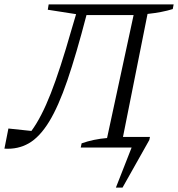

<svg xmlns="http://www.w3.org/2000/svg" viewBox="-38 -667 805 868"><path d="M743 -626Q695 -611 629 -604L518 -48H640L637 -34L516 181H486L557 0H327L331 -19Q385 -38 446 -43L566 -599H353Q307 -422 266.5 -303.5Q226 -185 183.5 -116Q141 -47 92 -19Q43 9 -18 5L0 -86L104 -75Q149 -136 191.5 -244.5Q234 -353 285 -532L306 -603L178 -623L182 -647H747Z"/></svg>

Font: Piazzolla Light
Style: Italic
Weight: 300
Italic angle: -11.3°
Designer: Juan Pablo del Peral
Foundry: Huerta Tipografica
Version: Version 1.330